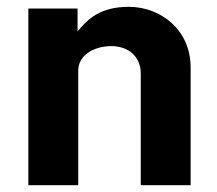

<svg xmlns="http://www.w3.org/2000/svg" viewBox="-20 -542 636 562"><path d="M63 0H209V-335C209 -382 257 -407 306 -407C354 -407 392 -378 392 -327V0H538V-345C538 -453 452 -522 357 -522C275 -522 238 -488 207 -450V-517H63Z"/></svg>

Font: United Sans
Style: Bold
Weight: 700
Designer: Pablo Impallari, Rodrigo Fuenzalida (Modified by Dan O. Williams)
Version: Version 1.000;PS 001.000;hotconv 1.0.88;makeotf.lib2.5.64775